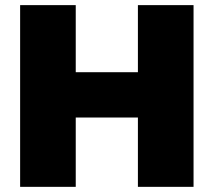

<svg xmlns="http://www.w3.org/2000/svg" viewBox="-20 -725 829 745"><path d="M58.1 0V-705.1H273.9V-444.8H515.1V-705.1H731V0H515.1V-269H273.9V0Z"/></svg>

Font: Mulish ExtraBlack
Style: Regular
Weight: 1000
Designer: Vernon Adams
Foundry: Vernon Adams
Version: Version 3.603; ttfautohint (v1.8.3)